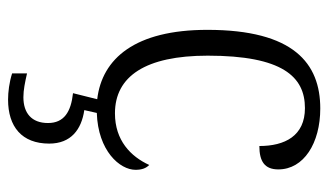

<svg xmlns="http://www.w3.org/2000/svg" viewBox="-189 -395 814 476"><g transform="rotate(90 218.0 -157.0)"><path d="M227 230C294 230 336 196 336 128C336 74 301 48 253 41L260 10C354 7 401 -47 401 -86C401 -102 397 -112 389 -120C368 -74 328 -35 261 -35C169 -35 118 -111 118 -265C118 -450 170 -506 248 -506C317 -506 342 -456 342 -393C380 -393 400 -406 400 -440C400 -503 335 -544 249 -544C137 -544 54 -478 54 -264C54 -85 125 -3 226 9L211 69C257 74 285 91 285 131C285 172 260 192 221 192C203 192 184 188 162 183V220C184 227 208 230 227 230Z"/></g></svg>

Font: Noto Serif Thai SemiCondensed Light
Style: Regular
Weight: 300
Width: 4
Designer: Monotype Design Team
Foundry: Monotype Imaging Inc.
Version: Version 2.002